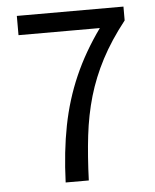

<svg xmlns="http://www.w3.org/2000/svg" viewBox="-49 -700 599 742"><g transform="rotate(-5 250.0 -329.0)"><path d="M175.8 0Q180.2 -119.6 199.7 -219Q219.2 -318.4 258.1 -407.2Q296.9 -496.1 359.4 -583H43.9V-657.7H457.5V-604Q400.9 -532.2 365 -463.6Q329.1 -395 308.3 -323.7Q287.6 -252.4 278.3 -173.1Q269 -93.8 265.6 0Z"/></g></svg>

Font: Varta Medium
Style: Regular
Weight: 500
Designer: Joana Correia, Viktoriya Grabowska, Eben Sorkin
Foundry: Sorkin Type Co.
Version: Version 1.004